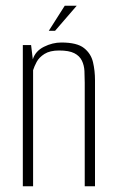

<svg xmlns="http://www.w3.org/2000/svg" viewBox="-20 -653 404 673"><path d="M60 0V-495H89L95 -445Q104 -474 134 -489Q164 -504 195 -504Q250 -504 274.5 -484.5Q299 -465 306 -435Q313 -405 313 -372V0H277V-363Q277 -384 276 -404Q275 -424 267 -440.5Q259 -457 240.5 -466.5Q222 -476 187 -476Q155 -476 136 -464Q117 -452 108.5 -436Q100 -420 96 -407V0ZM151 -545 207 -633H249L173 -545Z"/></svg>

Font: Alumni Sans ExtraLight
Style: Regular
Weight: 250
Version: Version 1.018